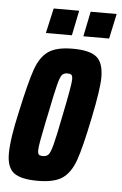

<svg xmlns="http://www.w3.org/2000/svg" viewBox="-50 -705 478 750"><g transform="rotate(5 188.5 -330.0)"><path d="M5 -88Q5 -146 30 -255Q55 -371 73 -422.5Q91 -474 123 -496Q155 -518 218 -518Q285 -518 312 -495.5Q339 -473 339 -416Q339 -370 315 -255Q291 -137 273 -86.5Q255 -36 223 -14Q191 8 126 8Q60 8 32.5 -13Q5 -34 5 -88ZM201 -255Q226 -376 226 -398Q226 -412 221.5 -416Q217 -420 206 -420Q191 -420 184 -411Q177 -402 169 -371Q161 -340 144 -255L138 -227Q129 -184 123.5 -153.5Q118 -123 118 -111Q118 -98 122.5 -94Q127 -90 138 -90Q153 -90 160.5 -99Q168 -108 176.5 -140.5Q185 -173 201 -255ZM108 -570 130 -668H230L210 -570ZM255 -570 275 -668H377L356 -570Z"/></g></svg>

Font: Saira Ultra Condensed ExtraBold
Style: Italic
Weight: 800
Width: 1
Italic angle: -12°
Designer: Hector Gatti with collaboration of the Omnibus-Type team
Foundry: Omnibus-Type
Version: Version 1.001; ttfautohint (v1.8)